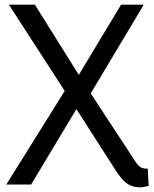

<svg xmlns="http://www.w3.org/2000/svg" viewBox="-20 -788 657 820"><path d="M615 6Q604 9 594.5 10.5Q585 12 576 12Q546 12 523 -4Q500 -20 475 -59L282 -360L18 -768H129L338 -434L557 -100Q569 -81 580 -74Q591 -67 611 -68ZM7 0 271 -423 302 -444 497 -768H594L356 -370L322 -348L113 0Z"/></svg>

Font: Yaldevi ExtraLight Medium
Style: Regular
Weight: 500
Version: Version 1.100